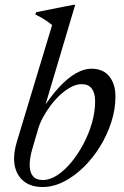

<svg xmlns="http://www.w3.org/2000/svg" viewBox="-20 -740 498 770"><path d="M109.5 -142.5Q104 -124 101.5 -107.8Q99 -91.5 99 -78.5Q99 -49 112.2 -33.5Q125.5 -18 151.5 -18Q180 -18 209.5 -37.2Q239 -56.5 266 -89.2Q293 -122 314.8 -163Q336.5 -204 349 -248Q361.5 -292 361.5 -334Q361.5 -367 348 -384.8Q334.5 -402.5 307.5 -402.5Q287 -402.5 265.5 -391.2Q244 -380 223 -361Q202 -342 184.2 -318.5Q166.5 -295 153.2 -270.8Q140 -246.5 133.5 -224.5ZM189 -639.5Q179.5 -647.5 169.5 -654.5Q159.5 -661.5 148 -668.2Q136.5 -675 122 -681.5L124.5 -691L273 -720.5H281.5L151 -282L146 -296Q183.5 -354.5 218.5 -391.8Q253.5 -429 285.8 -446.8Q318 -464.5 346 -464.5Q393.5 -464.5 418.2 -433.8Q443 -403 443 -353Q443 -301.5 426.2 -249.8Q409.5 -198 380.5 -151.2Q351.5 -104.5 314 -68.2Q276.5 -32 234.8 -11Q193 10 151 10Q96.5 10 66.5 -21.2Q36.5 -52.5 36.5 -104.5Q36.5 -119.5 39.2 -135.8Q42 -152 47 -169.5Z"/></svg>

Font: Newsreader 36pt
Style: Italic
Weight: 400
Italic angle: -17°
Designer: Hugues Gentile
Foundry: Production Type
Version: Version 1.003